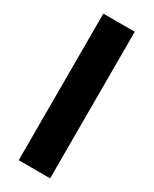

<svg xmlns="http://www.w3.org/2000/svg" viewBox="-184 -747 636 794"><g transform="rotate(30 133.5 -350.0)"><path d="M58.3 0V-700H208.3V0Z"/></g></svg>

Font: Funnel Sans Light ExtraBold
Style: Regular
Weight: 800
Version: Version 1.000